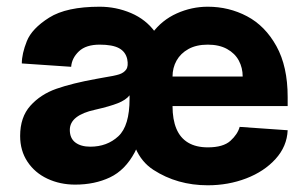

<svg xmlns="http://www.w3.org/2000/svg" viewBox="-20 -536 917 572"><path d="M40 -131Q40 -187 70.5 -221Q101 -255 148 -271.5Q195 -288 267 -301L289 -305Q321 -310 335 -314.5Q349 -319 356 -329Q363 -339 359 -360Q354 -382 334.5 -392.5Q315 -403 277 -403Q236 -403 215 -383Q194 -363 192 -337L45 -347Q45 -376 60 -413.5Q75 -451 126.5 -483.5Q178 -516 277 -516Q326 -516 370.5 -497Q415 -478 442.5 -440Q470 -402 470 -350L404 -340Q404 -397 433 -436.5Q462 -476 506.5 -496Q551 -516 599 -516Q662 -516 716 -487.5Q770 -459 803.5 -398.5Q837 -338 837 -247V-220H494Q494 -180 505.5 -152.5Q517 -125 540.5 -111Q564 -97 599 -97Q645 -97 666.5 -116.5Q688 -136 694 -158L837 -148Q835 -100 801 -62.5Q767 -25 713.5 -4.5Q660 16 599 16Q508 16 437 -30Q366 -76 366 -196L410 -226Q410 -136 381.5 -82.5Q353 -29 307.5 -7.5Q262 14 204 14Q159 14 121.5 -3.5Q84 -21 62 -54Q40 -87 40 -131ZM366 -242V-252Q355 -238 331 -228.5Q307 -219 263 -209Q226 -201 207 -186Q188 -171 188 -149Q188 -124 204.5 -111.5Q221 -99 249 -99Q299 -99 332.5 -130Q366 -161 366 -242ZM599 -403Q565 -403 541.5 -390Q518 -377 506 -355.5Q494 -334 494 -308H703Q703 -334 691.5 -355.5Q680 -377 656.5 -390Q633 -403 599 -403Z"/></svg>

Font: Uncut Sans VF
Style: Regular
Weight: 400
Designer: Kasper Nordkvist
Foundry: Uncut Type
Version: Version 1.100;FEAKit 1.0